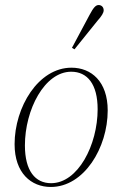

<svg xmlns="http://www.w3.org/2000/svg" viewBox="-20 -731 486 763"><path d="M182 12C314 12 408 -144 408 -292C408 -407 343 -462 264 -462C132 -462 38 -305 38 -158C38 -43 104 12 182 12ZM183 -3C120 -3 79 -52 79 -153C79 -295 157 -446 263 -446C327 -446 368 -397 368 -297C368 -155 290 -3 183 -3ZM266 -541 276 -535C306 -573 337 -610 367 -648C384 -667 392 -680 392 -690C392 -704 382 -711 372 -711C360 -711 351 -700 336 -672C313 -628 289 -585 266 -541Z"/></svg>

Font: Source Serif 4 Display Light
Style: Italic
Weight: 300
Italic angle: -12°
Designer: Frank Grießhammer
Foundry: Adobe Systems Incorporated
Version: Version 4.004;hotconv 1.0.117;makeotfexe 2.5.65602